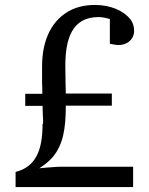

<svg xmlns="http://www.w3.org/2000/svg" viewBox="-20 -757 602 776"><path d="M152 -256C152 -152 126 -83 43 -62V-1H518V-83H222C217 -83 210 -83 201 -82L173 -80C162 -79 151 -78 139 -77C161 -91 179 -106 193 -122C235 -172 246 -237 246 -330H432V-379H246L245 -418C245 -440 244 -468 244 -490C244 -598 270 -688 378 -688C394 -688 411 -684 424 -680V-580C436 -578 448 -575 460 -575C494 -575 522 -598 522 -632C522 -651 517 -667 506 -680C478 -715 425 -737 364 -737C327 -737 295 -730 268 -717C192 -680 150 -600 150 -488V-422C151 -408 151 -393 151 -378H82V-329H152L153 -294C153 -286 156 -259 153 -256Z"/></svg>

Font: Veleka
Style: Regular
Weight: 400
Designer: Stefan Peev, Context Ltd, 2016; SIL International, 1997-2014.
Foundry: Stefan Peev, Context Ltd, 2016
Version: Version 1.000